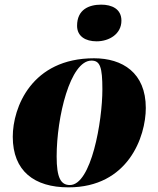

<svg xmlns="http://www.w3.org/2000/svg" viewBox="-20 -797 682 827"><path d="M396 -619C451 -619 503 -651 503 -708C503 -759 461 -777 416 -777C363 -777 312 -756 312 -686C312 -640 349 -619 396 -619ZM275 10C532 10 608 -208 608 -332C608 -484 507 -546 385 -546C116 -546 35 -334 35 -208C35 -60 128 10 275 10ZM281 0C242 0 224 -31 224 -123C224 -292 282 -536 374 -536C411 -536 421 -508 421 -412C421 -274 373 0 281 0Z"/></svg>

Font: Noto Serif Display Black
Style: Italic
Weight: 900
Italic angle: -12°
Designer: Monotype Design Team
Foundry: Monotype Imaging Inc.
Version: Version 2.009